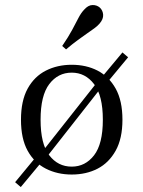

<svg xmlns="http://www.w3.org/2000/svg" viewBox="-20 -685 571 766"><path d="M156.5 -46 137.1 -65.3 373.4 -364.5 392.7 -346.8ZM62.9 61.3 40.3 41.9 128.2 -64.5 150 -43.5ZM400.8 -347.6 379 -368.5 468.5 -475.8 491.1 -456.5ZM266.1 11.3Q208.9 11.3 162.9 -12.1Q116.9 -35.5 90.3 -83.5Q63.7 -131.5 63.7 -207.3Q63.7 -283.1 90.3 -331.5Q116.9 -379.8 162.9 -403.2Q208.9 -426.6 266.1 -426.6Q324.2 -426.6 369.4 -403.2Q414.5 -379.8 441.5 -331.5Q468.5 -283.1 468.5 -207.3Q468.5 -132.3 441.5 -83.9Q414.5 -35.5 369.4 -12.1Q324.2 11.3 266.1 11.3ZM266.1 -20.2Q320.2 -20.2 355.2 -65.3Q390.3 -110.5 390.3 -207.3Q390.3 -304 355.2 -349.6Q320.2 -395.2 266.1 -395.2Q211.3 -395.2 176.6 -349.6Q141.9 -304 141.9 -207.3Q141.9 -110.5 176.6 -65.3Q211.3 -20.2 266.1 -20.2ZM243.5 -487.9 228.2 -501.6Q254 -539.5 268.5 -566.9Q283.1 -594.4 293.1 -613.7Q303.2 -633.1 315.3 -646Q331.5 -664.5 348.8 -664.9Q366.1 -665.3 378.2 -654.8Q390.3 -643.5 391.5 -626.2Q392.7 -608.9 377.4 -591.1Q368.5 -580.6 356 -571.8Q343.5 -562.9 327.4 -551.6Q311.3 -540.3 290.7 -525.4Q270.2 -510.5 243.5 -487.9Z"/></svg>

Font: Playfair 12pt Light
Style: Regular
Weight: 300
Designer: Claus Eggers Sørensen
Foundry: Claus Eggers Sørensen
Version: Version 2.000;gftools[0.9.28]